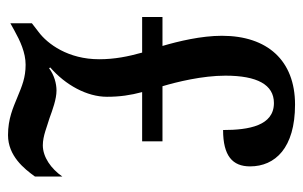

<svg xmlns="http://www.w3.org/2000/svg" viewBox="-162 -602 774 491"><g transform="rotate(90 225.5 -357.0)"><path d="M326 10C379 10 412 -31 432 -59V-129C412 -100 382 -79 352 -79C328 -79 304 -90 283 -96C261 -104 234 -114 212 -114C194 -114 172 -108 155 -95L153 -98C198 -137 228 -192 228 -243C228 -276 224 -303 216 -333H342V-385H201C190 -422 174 -487 174 -546C174 -627 197 -670 244 -670C302 -670 313 -606 313 -540C379 -540 406 -564 406 -609C406 -673 359 -724 248 -724C135 -724 72 -653 72 -537C72 -484 86 -426 98 -385H24V-333H115C125 -297 132 -263 132 -223C132 -144 93 -91 62 -68L40 -51V4L58 -6C85 -21 115 -35 146 -35C179 -35 200 -26 229 -14C256 -3 284 10 326 10Z"/></g></svg>

Font: Noto Serif Sinhala ExtraCondensed SemiBold
Style: Regular
Weight: 600
Width: 2
Designer: Jelle Bosma - Monotype Design Team
Foundry: Monotype Imaging Inc.
Version: Version 2.007